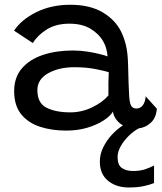

<svg xmlns="http://www.w3.org/2000/svg" viewBox="-20 -552 696 827"><path d="M265 10.5Q202.5 10.5 151.8 -6.2Q101 -23 71 -60.2Q41 -97.5 41 -159.5Q41 -219 74.5 -257.8Q108 -296.5 165.2 -315.5Q222.5 -334.5 293.5 -334.5Q326 -334.5 357.5 -329.5Q389 -324.5 412.2 -318.5Q435.5 -312.5 443.5 -309Q442 -325.5 437.5 -342.5Q433 -359.5 425 -373Q406 -406.5 369.8 -428.2Q333.5 -450 279 -450Q221 -450 181.2 -425Q141.5 -400 121.5 -366.5L40.5 -420Q73 -468.5 137.2 -500Q201.5 -531.5 282.5 -531.5Q366.5 -531.5 421.5 -499.2Q476.5 -467 502 -415Q515 -388.5 522.5 -357Q530 -325.5 531.5 -279Q532.5 -230 533.8 -195.2Q535 -160.5 536.5 -136Q539 -103.5 546.5 -94Q554 -84.5 568 -84.5Q584 -84.5 594.8 -98.2Q605.5 -112 607.5 -137L655.5 -84Q653 -46 630.8 -24.5Q608.5 -3 577.5 1Q556.5 12 535.5 32.2Q514.5 52.5 500.5 76.8Q486.5 101 486.5 125Q486.5 159 505.2 171.8Q524 184.5 552.5 184.5Q580.5 184.5 600.8 178.5Q621 172.5 643.5 161V236.5Q626.5 243.5 600 249.5Q573.5 255.5 534.5 255.5Q480.5 255.5 445.2 226.5Q410 197.5 410 144Q410 112 424.8 82.2Q439.5 52.5 462.2 28Q485 3.5 509.5 -12Q491 -22.5 479.8 -38.5Q468.5 -54.5 466.5 -71.5Q456 -53 427.5 -34Q399 -15 357.2 -2.2Q315.5 10.5 265 10.5ZM283 -68Q331.5 -68 376.5 -89.5Q421.5 -111 447 -141Q446.5 -171.5 447 -196Q447.5 -220.5 448.5 -241Q434 -246 393 -254.2Q352 -262.5 300.5 -262.5Q234 -262.5 187.5 -236.5Q141 -210.5 141 -164Q141 -107.5 180.8 -87.8Q220.5 -68 283 -68Z"/></svg>

Font: Grandstander
Style: Regular
Weight: 400
Designer: Tyler Finck
Foundry: Etcetera Type Co
Version: Version 1.200; ttfautohint (v1.8.3)